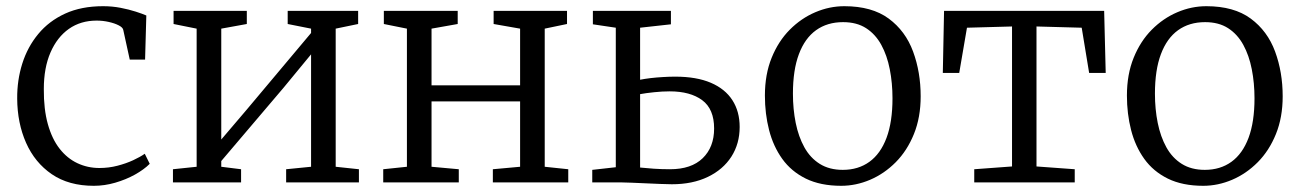

<svg xmlns="http://www.w3.org/2000/svg" viewBox="-20 -589 4197 620"><path d="M283 11Q202 11 147.2 -26.5Q92.5 -64 64.2 -127.8Q36 -191.5 35.5 -270.5Q35 -330 52 -383.8Q69 -437.5 103.5 -479.2Q138 -521 190.2 -545Q242.5 -569 313 -569Q342 -569 369.2 -563.8Q396.5 -558.5 418.2 -551.5Q440 -544.5 452.5 -539L448.5 -396.5H399L378 -492.5Q376.5 -500.5 363.2 -507.2Q350 -514 331 -518.2Q312 -522.5 292 -522.5Q240.5 -522.5 202.5 -495.8Q164.5 -469 143 -419.5Q121.5 -370 121.5 -301.5Q121 -236.5 134.5 -188.2Q148 -140 172.5 -108.8Q197 -77.5 230 -62Q263 -46.5 301 -46.5Q331.5 -46.5 359.2 -53.8Q387 -61 409.8 -71.5Q432.5 -82 447.5 -92.5L463.5 -60Q445 -41.5 415.8 -25.2Q386.5 -9 352 1Q317.5 11 283 11Z M538.5 0V-42.5L615 -50.5V-496.5L540.5 -511.5V-554H777V-511.5L694.5 -496.5V-138.5L775 -233L984.5 -482.5V-496.5L909 -511.5V-554H1136.5V-511.5L1064 -496.5V-50.5L1139 -42.5V0H904V-42.5L984.5 -50.5V-413.5L895.5 -305.5L694.5 -69V-50.5L758.5 -42.5V0Z M1217.5 0V-42.5L1294 -50.5V-496.5L1219.5 -511.5V-554H1458V-511.5L1373.5 -496.5V-313.5H1659.5V-496.5L1574 -511.5V-554H1811V-511.5L1739 -496.5V-50.5L1815 -42.5V0H1571.5V-42.5L1659.5 -50.5V-261.5H1373.5V-50.5L1461.5 -42.5V0Z M1892.5 0V-40.5L1968.5 -49V-499.5L1894.5 -510.5V-554H2146.5V-510.5L2047 -499.5V-331.5Q2062 -334.5 2081 -336.8Q2100 -339 2120.8 -340.2Q2141.5 -341.5 2160.5 -341.5Q2229 -341.5 2275.2 -321.8Q2321.5 -302 2345 -265.5Q2368.5 -229 2368.5 -179Q2368.5 -125 2341.8 -83.2Q2315 -41.5 2265.8 -17.8Q2216.5 6 2149.5 6Q2135 6 2112.5 5Q2090 4 2065.8 3Q2041.5 2 2020.2 1Q1999 0 1986 0ZM2143.5 -42.5Q2212.5 -42.5 2249.2 -78.2Q2286 -114 2286 -174Q2286 -237 2247.5 -265.5Q2209 -294 2142.5 -294Q2118.5 -294 2092.2 -291.2Q2066 -288.5 2047 -285V-48Q2066 -46 2091.2 -44.2Q2116.5 -42.5 2143.5 -42.5Z M2450 -280.5Q2450 -349 2471.8 -402.5Q2493.5 -456 2530.2 -493Q2567 -530 2612.8 -549.5Q2658.5 -569 2706.5 -569Q2795.5 -569 2849.8 -529Q2904 -489 2928.5 -422.5Q2953 -356 2953 -278Q2953 -210 2931.2 -156.2Q2909.5 -102.5 2872.5 -65.2Q2835.5 -28 2789.8 -8.5Q2744 11 2696.5 11Q2629.5 11 2582.2 -12.2Q2535 -35.5 2506 -76Q2477 -116.5 2463.5 -169Q2450 -221.5 2450 -280.5ZM2701.5 -40.5Q2751.5 -40.5 2787.5 -66.5Q2823.5 -92.5 2842.8 -144Q2862 -195.5 2862 -271.5Q2862 -321 2853.2 -365.5Q2844.5 -410 2825.8 -444.2Q2807 -478.5 2776.8 -498Q2746.5 -517.5 2702.5 -517.5Q2651.5 -517.5 2615.2 -491.5Q2579 -465.5 2559.8 -414.2Q2540.5 -363 2540.5 -286.5Q2540.5 -236.5 2549.5 -192Q2558.5 -147.5 2577.5 -113.2Q2596.5 -79 2627.2 -59.8Q2658 -40.5 2701.5 -40.5Z M3126 0V-42.5L3248 -51.5V-503.5L3102.5 -499.5L3077.5 -353.5H3024.5L3028.5 -554H3545.5L3550.5 -353.5H3497L3473 -499.5L3327 -503.5V-51.5L3450.5 -42.5V0Z M3619 -280.5Q3619 -349 3640.8 -402.5Q3662.5 -456 3699.2 -493Q3736 -530 3781.8 -549.5Q3827.5 -569 3875.5 -569Q3964.5 -569 4018.8 -529Q4073 -489 4097.5 -422.5Q4122 -356 4122 -278Q4122 -210 4100.2 -156.2Q4078.5 -102.5 4041.5 -65.2Q4004.5 -28 3958.8 -8.5Q3913 11 3865.5 11Q3798.5 11 3751.2 -12.2Q3704 -35.5 3675 -76Q3646 -116.5 3632.5 -169Q3619 -221.5 3619 -280.5ZM3870.5 -40.5Q3920.5 -40.5 3956.5 -66.5Q3992.5 -92.5 4011.8 -144Q4031 -195.5 4031 -271.5Q4031 -321 4022.2 -365.5Q4013.5 -410 3994.8 -444.2Q3976 -478.5 3945.8 -498Q3915.5 -517.5 3871.5 -517.5Q3820.5 -517.5 3784.2 -491.5Q3748 -465.5 3728.8 -414.2Q3709.5 -363 3709.5 -286.5Q3709.5 -236.5 3718.5 -192Q3727.5 -147.5 3746.5 -113.2Q3765.5 -79 3796.2 -59.8Q3827 -40.5 3870.5 -40.5Z"/></svg>

Font: Merriweather 20pt Light
Style: Regular
Weight: 300
Version: Version 2.100